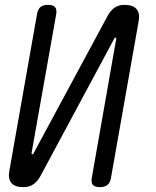

<svg xmlns="http://www.w3.org/2000/svg" viewBox="-20 -760 640 790"><path d="M550 -670 437 -30Q434 -9 422.5 0.5Q411 10 390 10Q370 10 362 0.5Q354 -9 358 -30L458 -599Q459 -602 458 -603.5Q457 -605 455 -605Q453 -605 452 -604L449 -599L146 -35Q134 -13 117 -1.5Q100 10 76 10Q41 10 26.5 -7.5Q12 -25 19 -60L132 -700Q135 -721 146 -730.5Q157 -740 178 -740Q198 -740 206.5 -730.5Q215 -721 211 -700L110 -131Q110 -128 110.5 -126.5Q111 -125 113 -125Q115 -125 116.5 -126.5Q118 -128 119 -131L423 -695Q435 -717 451.5 -728.5Q468 -740 492 -740Q527 -740 542 -722.5Q557 -705 550 -670Z"/></svg>

Font: Maple Mono Light
Style: Italic
Weight: 300
Italic angle: -10°
Monospace: yes
Designer: subframe7536
Version: Version 7.000